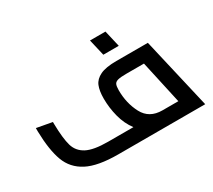

<svg xmlns="http://www.w3.org/2000/svg" viewBox="-130 -931 1302 1173"><g transform="rotate(-30 521.5 -344.5)"><path d="M1018 0H405Q262 0 186 -39.5Q110 -79 81 -157Q52 -235 49 -366V-391L158 -371V-356Q160 -254 175 -202Q190 -150 239 -124Q288 -98 390 -98H568Q531 -147 514.5 -211Q498 -275 498 -339Q498 -394 512 -428Q526 -462 565.5 -481Q605 -500 680 -500H902ZM885 -98 818 -402H695Q653 -402 634 -397Q615 -392 609 -379Q603 -366 603 -338Q603 -246 642 -172Q681 -98 773 -98ZM603 -689H712L739 -573H630Z"/></g></svg>

Font: Cairo SemiBold
Style: Italic
Weight: 600
Italic angle: -13°
Designer: Mohamed Gaber, Accademia di Belle Arti di Urbino and others
Foundry: Kief Type Foundry, Accademia di Belle Arti di Urbino and others
Version: Version 3.011